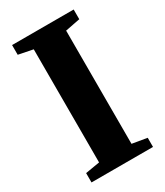

<svg xmlns="http://www.w3.org/2000/svg" viewBox="-186 -821 773 899"><g transform="rotate(-30 200.5 -371.5)"><path d="M112 -63.5V-675L34 -690.5V-743H367V-690.5L287 -675V-63L367 -49.5V0H34.5V-50.5Z"/></g></svg>

Font: Merriweather 60pt Black
Style: Regular
Weight: 900
Version: Version 2.100